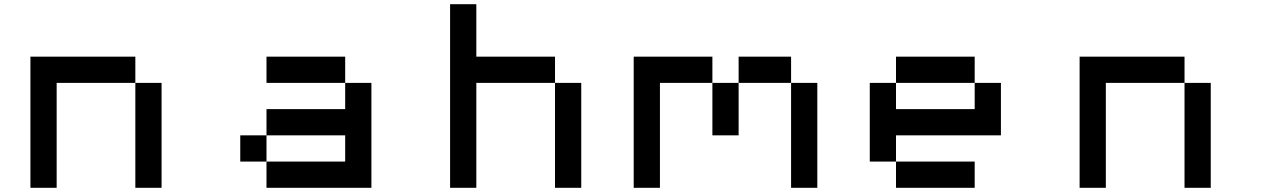

<svg xmlns="http://www.w3.org/2000/svg" viewBox="-20 -895 6040 915"><path d="M625 -500H750V0H625ZM125 -625H625V-500H250V0H125Z M1125 -250H1250V-125H1125ZM1625 -500H1750V0H1250V-125H1625V-250H1250V-375H1625ZM1250 -625H1625V-500H1250Z M2625 -500H2750V0H2625ZM2125 -875H2250V-625H2625V-500H2250V0H2125Z M3750 -500H3875V0H3750ZM3500 -625H3750V-500H3500ZM3375 -500H3500V-250H3375ZM3000 -625H3375V-500H3125V0H3000Z M4250 -125H4625V0H4250ZM4125 -500H4250V-375H4625V-500H4750V-250H4250V-125H4125ZM4250 -625H4625V-500H4250Z M5625 -500H5750V0H5625ZM5125 -625H5625V-500H5250V0H5125Z"/></svg>

Font: Pixel Operator Mono 8
Style: Regular
Weight: 400
Monospace: yes
Designer: Jayvee Enaguas (HarvettFox96)
Foundry: The Grandoplex Project
Version: Version 1.5.0 (October 25, 2015)